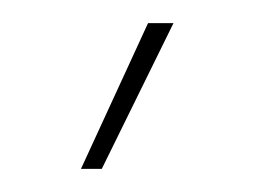

<svg xmlns="http://www.w3.org/2000/svg" viewBox="-20 -739 220 166"><path d="M68 -593 130 -719H108L50 -593Z"/></svg>

Font: Fixel Display Thin
Style: Regular
Weight: 100
Designer: AlfaBravo + MacPaw
Foundry: Kyrylo Tkachov, Marchela Mozhyna, Serhii Makarenko, Maria Weinstein, Zakhar Kryvoshyya
Version: Version 1.211